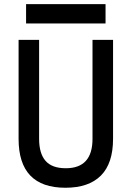

<svg xmlns="http://www.w3.org/2000/svg" viewBox="-20 -883 626 913"><path d="M291 9.8Q68.4 9.8 68.4 -222.7V-693.4H166V-222.7Q166 -153.3 196.5 -118.2Q227.1 -83 293 -83Q419.9 -83 419.9 -222.7V-693.4H517.6V-222.7Q517.6 -106.4 460 -48.3Q402.3 9.8 291 9.8ZM104 -771.5V-863.3H481.9V-771.5Z"/></svg>

Font: Caskaydia Cove
Style: Regular
Weight: 400
Monospace: yes
Designer: Aaron Bell
Foundry: Saja Typeworks
Version: Version 4.300; ttfautohint (v1.8.3)